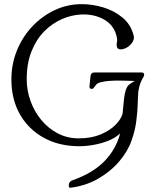

<svg xmlns="http://www.w3.org/2000/svg" viewBox="-20 -700 745 927"><path d="M35 -316Q35 -391 62 -457Q89 -523 136.5 -573Q184 -623 245 -651.5Q306 -680 375 -680Q426 -680 478 -664.5Q530 -649 570.5 -616Q611 -583 625 -530Q631 -508 613 -487.5Q595 -467 570 -462Q547 -459 544 -476Q542 -487 544.5 -496Q547 -505 545 -515Q535 -574 486 -603.5Q437 -633 372 -630Q326 -628 279.5 -608Q233 -588 194.5 -549.5Q156 -511 132.5 -453Q109 -395 109 -317Q109 -263 127.5 -212Q146 -161 179.5 -120.5Q213 -80 259 -56Q305 -32 360 -32Q421 -32 466 -51Q511 -70 538 -97.5Q565 -125 572 -152Q575 -180 577 -205Q579 -230 583 -249Q590 -282 604.5 -292.5Q619 -303 631 -309Q620 -309 599.5 -310Q579 -311 554 -311Q532 -311 509 -309.5Q486 -308 467 -303Q451 -299 444.5 -291.5Q438 -284 435 -279Q429 -269 420 -271Q411 -273 412 -283L417 -332Q419 -350 435 -350H664Q676 -350 676 -339Q676 -335 673 -329Q664 -315 657.5 -297.5Q651 -280 648 -259Q646 -239 645 -200.5Q644 -162 638 -115Q632 -68 615 -21Q597 31 555 80Q513 129 452.5 163.5Q392 198 316 207Q312 201 312 194Q312 187 316.5 180Q321 173 334 169Q429 135 484.5 78Q540 21 560 -56Q537 -34 503 -20.5Q469 -7 432 -0.5Q395 6 363 6Q266 6 192 -34.5Q118 -75 76.5 -147.5Q35 -220 35 -316Z"/></svg>

Font: Diphylleia
Style: Regular
Weight: 400
Designer: Minha Hyung
Foundry: JAMO
Version: Version 1.000; ttfautohint (v1.8.4.7-5d5b);gftools[0.9.28]